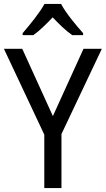

<svg xmlns="http://www.w3.org/2000/svg" viewBox="-20 -964 542 984"><path d="M293 -944H208C184 -899 133 -837 96 -794V-784H151C182 -806 216 -839 250 -875C284 -839 318 -806 350 -784H406V-794C370 -834 316 -899 293 -944ZM251 -369 94 -714H0L207 -274V0H295V-277L502 -714H408Z"/></svg>

Font: Noto Sans Georgian SemiCondensed
Style: Regular
Weight: 400
Width: 4
Designer: Monotype Design Team, Akaki Razmadze
Foundry: Google LLC
Version: Version 2.005